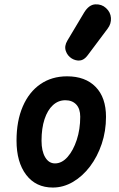

<svg xmlns="http://www.w3.org/2000/svg" viewBox="-20 -857 546 883"><path d="M223 5.5Q145 5.5 100.5 -52.8Q56 -111 56 -210.5Q56 -301 84.8 -367.5Q113.5 -434 165.8 -470Q218 -506 288.5 -506Q372.5 -506 420 -457.2Q467.5 -408.5 467.5 -319.5Q467.5 -254 447.8 -195.2Q428 -136.5 394 -91.5Q360 -46.5 315.8 -20.5Q271.5 5.5 223 5.5ZM233 -105.5Q264.5 -105.5 290.8 -135.2Q317 -165 333 -213.8Q349 -262.5 349 -320Q349 -357 330.5 -376.5Q312 -396 280.5 -396Q248 -396 223.2 -373.2Q198.5 -350.5 184.8 -308.8Q171 -267 171 -210Q171 -162 187.8 -133.8Q204.5 -105.5 233 -105.5ZM310 -588Q290 -600.5 282.5 -623Q275 -645.5 290 -670.5L367 -799.5Q389 -835.5 418.2 -837Q447.5 -838.5 467.5 -820Q488.5 -801 490.2 -774.5Q492 -748 475.5 -726L383 -602.5Q366.5 -580.5 347.5 -578.8Q328.5 -577 310 -588Z"/></svg>

Font: Edu AU VIC WA NT Hand SemiBold
Style: Regular
Weight: 600
Version: Version 1.001